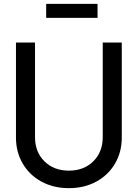

<svg xmlns="http://www.w3.org/2000/svg" viewBox="-20 -966 716 998"><path d="M63 -251V-745H162V-253Q162 -176 211 -127.5Q260 -79 338 -79Q416 -79 465 -127.5Q514 -176 514 -253V-745H613V-251Q613 -176 578 -116Q543 -56 480.5 -22Q418 12 338 12Q258 12 195.5 -22Q133 -56 98 -116Q63 -176 63 -251ZM220 -946H487V-873H220Z"/></svg>

Font: BLUETTI 2.0 Normal
Style: Normal
Weight: 400
Designer: Stijn de Vries
Foundry: tokotype
Version: Version 2.005;October 31, 2023;FontCreator 14.0.0.2814 64-bi